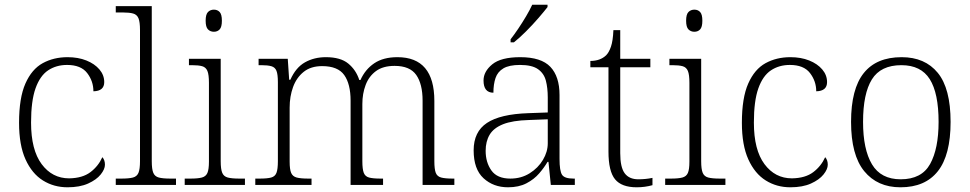

<svg xmlns="http://www.w3.org/2000/svg" viewBox="-20 -786 4121 816"><path d="M267 10Q209 10 162.5 -19Q116 -48 88.5 -108.5Q61 -169 61 -264Q61 -370 88 -431Q115 -492 161.5 -517.5Q208 -543 267 -543Q312 -543 347 -529Q382 -515 402.5 -491Q423 -467 423 -437Q423 -399 377 -398Q377 -441 350.5 -475.5Q324 -510 265 -510Q219 -510 184.5 -487Q150 -464 131 -410.5Q112 -357 112 -265Q112 -149 157 -88.5Q202 -28 274 -28Q331 -29 364.5 -54.5Q398 -80 415 -118Q426 -106 426 -86Q426 -67 408 -44.5Q390 -22 354.5 -6Q319 10 267 10Z M472 0V-27H496Q528 -27 545 -31.5Q562 -36 568.5 -51.5Q575 -67 575 -101V-658Q575 -693 568.5 -708.5Q562 -724 546 -728.5Q530 -733 503 -733H472V-760H625V-101Q625 -67 631.5 -51.5Q638 -36 655 -31.5Q672 -27 704 -27H728V0Z M889 -651Q874 -651 864 -661Q854 -671 854 -698Q854 -725 864 -735Q874 -745 889 -745Q904 -745 913.5 -735Q923 -725 923 -698Q923 -671 913.5 -661Q904 -651 889 -651ZM765 0V-27H790Q821 -27 838 -31.5Q855 -36 861.5 -51Q868 -66 868 -99V-434Q868 -469 861.5 -484.5Q855 -500 839.5 -504.5Q824 -509 796 -509H783V-536H918V-101Q918 -67 924.5 -51.5Q931 -36 948 -31.5Q965 -27 997 -27H1021V0Z M1065 0V-27H1084Q1116 -27 1132.5 -31.5Q1149 -36 1155 -51.5Q1161 -67 1161 -101V-437Q1161 -470 1155 -485Q1149 -500 1133.5 -504.5Q1118 -509 1091 -509H1079V-536H1203L1209 -447H1214Q1237 -499 1276 -521Q1315 -543 1365 -543Q1427 -543 1460 -516Q1493 -489 1507 -446H1512Q1532 -491 1570.5 -517Q1609 -543 1669 -543Q1826 -543 1826 -357V-101Q1826 -67 1832 -51.5Q1838 -36 1855 -31.5Q1872 -27 1903 -27H1911V0H1776V-358Q1776 -429 1749 -467.5Q1722 -506 1657 -506Q1608 -506 1578 -484Q1548 -462 1534 -425Q1520 -388 1520 -344V-101Q1520 -67 1526 -51.5Q1532 -36 1548.5 -31.5Q1565 -27 1597 -27H1608V0H1470V-358Q1470 -429 1443 -467Q1416 -505 1349 -505Q1301 -505 1270.5 -480.5Q1240 -456 1225.5 -416Q1211 -376 1211 -329V-99Q1211 -66 1217.5 -51Q1224 -36 1241 -31.5Q1258 -27 1290 -27H1304V0Z M2139 10Q2077 10 2035 -28.5Q1993 -67 1993 -147Q1993 -226 2049.5 -263.5Q2106 -301 2225 -305L2308 -308V-372Q2308 -412 2300 -443Q2292 -474 2266.5 -492Q2241 -510 2190 -510Q2144 -510 2119.5 -495.5Q2095 -481 2086 -454.5Q2077 -428 2077 -392Q2035 -392 2035 -444Q2035 -482 2072 -512.5Q2109 -543 2191 -543Q2280 -543 2319 -502Q2358 -461 2358 -382V-111Q2358 -60 2368.5 -43.5Q2379 -27 2417 -27H2423V0H2321L2311 -98H2307Q2293 -74 2271.5 -49Q2250 -24 2217.5 -7Q2185 10 2139 10ZM2149 -27Q2195 -27 2231 -49.5Q2267 -72 2287.5 -106.5Q2308 -141 2308 -177V-279L2229 -276Q2158 -274 2118 -258Q2078 -242 2061 -213.5Q2044 -185 2044 -145Q2044 -96 2068.5 -61.5Q2093 -27 2149 -27ZM2150 -619Q2165 -638 2182.5 -664Q2200 -690 2216 -717Q2232 -744 2242 -766H2307V-756Q2294 -739 2269 -710Q2244 -681 2215.5 -652.5Q2187 -624 2164 -606H2150Z M2686 10Q2622 10 2594 -24Q2566 -58 2566 -142V-500H2489V-527Q2531 -527 2556 -551Q2568 -563 2576.5 -587.5Q2585 -612 2587 -658H2616V-536H2744V-500H2616V-135Q2616 -75 2635 -49.5Q2654 -24 2693 -24Q2724 -24 2753 -30V1Q2721 10 2686 10Z M2931 -651Q2916 -651 2906 -661Q2896 -671 2896 -698Q2896 -725 2906 -735Q2916 -745 2931 -745Q2946 -745 2955.5 -735Q2965 -725 2965 -698Q2965 -671 2955.5 -661Q2946 -651 2931 -651ZM2807 0V-27H2832Q2863 -27 2880 -31.5Q2897 -36 2903.5 -51Q2910 -66 2910 -99V-434Q2910 -469 2903.5 -484.5Q2897 -500 2881.5 -504.5Q2866 -509 2838 -509H2825V-536H2960V-101Q2960 -67 2966.5 -51.5Q2973 -36 2990 -31.5Q3007 -27 3039 -27H3063V0Z M3339 10Q3281 10 3234.5 -19Q3188 -48 3160.5 -108.5Q3133 -169 3133 -264Q3133 -370 3160 -431Q3187 -492 3233.5 -517.5Q3280 -543 3339 -543Q3384 -543 3419 -529Q3454 -515 3474.5 -491Q3495 -467 3495 -437Q3495 -399 3449 -398Q3449 -441 3422.5 -475.5Q3396 -510 3337 -510Q3291 -510 3256.5 -487Q3222 -464 3203 -410.5Q3184 -357 3184 -265Q3184 -149 3229 -88.5Q3274 -28 3346 -28Q3403 -29 3436.5 -54.5Q3470 -80 3487 -118Q3498 -106 3498 -86Q3498 -67 3480 -44.5Q3462 -22 3426.5 -6Q3391 10 3339 10Z M3807 10Q3709 10 3653 -58.5Q3597 -127 3597 -268Q3597 -408 3651 -475.5Q3705 -543 3812 -543Q3911 -543 3965.5 -476.5Q4020 -410 4020 -268Q4020 -127 3966 -58.5Q3912 10 3807 10ZM3808 -24Q3897 -24 3933 -89Q3969 -154 3969 -268Q3969 -390 3931.5 -449.5Q3894 -509 3811 -509Q3723 -509 3685.5 -448.5Q3648 -388 3648 -268Q3648 -151 3686 -87.5Q3724 -24 3808 -24Z"/></svg>

Font: Noto Serif Tibetan ExtraLight
Style: Regular
Weight: 200
Designer: Monotype Design Team
Foundry: Monotype Imaging Inc.
Version: Version 2.103; ttfautohint (v1.8.4.7-5d5b)